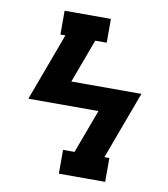

<svg xmlns="http://www.w3.org/2000/svg" viewBox="-82 -805 765 874"><g transform="rotate(10 300.0 -367.5)"><path d="M249 0V-110H302L377 -312H53L169 -625H146V-735H360V-625H307L232 -423H556L440 -110H463V0Z"/></g></svg>

Font: Iosevka Etoile XBdObl
Style: Regular
Weight: 800
Italic angle: -9°
Designer: Belleve Invis
Foundry: Belleve Invis
Version: Version 15.5.2; ttfautohint (v1.8.4)